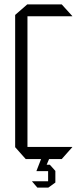

<svg xmlns="http://www.w3.org/2000/svg" viewBox="-20 -724 362 874"><path d="M97 0 49 -54V-55H309V-54L261 0ZM49 -55V-656L104 -704H105V-55ZM105 -650V-704H261L309 -651V-650ZM180 55 185 26H207L232 54V55ZM146 55V54L167 0H203V1L180 55ZM150 130 126 102V101H199V130ZM199 130V55H232V107L200 130Z"/></svg>

Font: Foldit Light
Style: Regular
Weight: 300
Version: Version 1.003